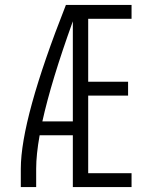

<svg xmlns="http://www.w3.org/2000/svg" viewBox="-20 -755 615 775"><path d="M64 0V-74Q64 -274 246 -735H511V-679H336V-425H497V-369H336V-56H511V0H274V-209H140Q126 -131 126 -74V0ZM151 -265H274V-669Q187 -428 151 -265Z"/></svg>

Font: Jozsika Light
Style: Regular
Weight: 300
Monospace: yes
Designer: Belleve Invis
Foundry: Belleve Invis
Version: 2.1.0